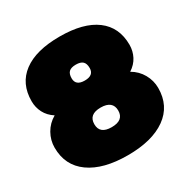

<svg xmlns="http://www.w3.org/2000/svg" viewBox="-161 -837 973 995"><g transform="rotate(-30 325.0 -340.0)"><path d="M15 -209Q15 -253 37 -292Q59 -331 99 -354Q65 -376 48.5 -408Q32 -440 32 -477Q32 -582 107.5 -638.5Q183 -695 325 -695Q467 -695 542.5 -638.5Q618 -582 618 -477Q618 -440 601.5 -408Q585 -376 551 -354Q591 -331 613 -292Q635 -253 635 -209Q635 -102 553 -43.5Q471 15 325 15Q179 15 97 -43.5Q15 -102 15 -209ZM379 -476Q379 -503 366 -515Q353 -527 325 -527Q297 -527 284 -515Q271 -503 271 -476Q271 -432 325 -432Q379 -432 379 -476ZM397 -211Q397 -240 379 -255Q361 -270 325 -270Q254 -270 254 -211Q254 -153 325 -153Q397 -153 397 -211Z"/></g></svg>

Font: Mitr
Style: Bold
Weight: 700
Designer: Thanarat Vachiruckul
Foundry: Cadson Demak
Version: Version 1.003